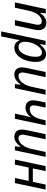

<svg xmlns="http://www.w3.org/2000/svg" viewBox="1241 -1830 829 3351"><g transform="rotate(90 1655.5 -154.5)"><path d="M22 0 137 -539H214L202 -440H204Q223 -465 247 -490Q271 -515 302.5 -532Q334 -549 375 -549Q416 -549 445.5 -533Q475 -517 490.5 -487Q506 -457 506 -414Q506 -391 502 -367Q498 -343 494 -325L424 0H331L402 -337Q407 -360 409.5 -375.5Q412 -391 412 -405Q412 -437 397 -453Q382 -469 350 -469Q318 -469 281.5 -445.5Q245 -422 214 -370Q183 -318 165 -230L115 0Z M528 240 692 -536H764L751 -436H755Q778 -466 803.5 -490.5Q829 -515 859.5 -530Q890 -545 925 -545Q965 -545 995.5 -525Q1026 -505 1043.5 -465Q1061 -425 1061 -365Q1061 -306 1049.5 -251Q1038 -196 1017 -148.5Q996 -101 965 -65.5Q934 -30 895 -10Q856 10 810 10Q776 10 751 -3Q726 -16 709.5 -37Q693 -58 682 -82H677Q676 -66 671.5 -37.5Q667 -9 663 9L615 240ZM803 -63Q833 -63 859 -80Q885 -97 905.5 -126.5Q926 -156 940.5 -195Q955 -234 963 -277.5Q971 -321 971 -366Q971 -419 951.5 -445.5Q932 -472 893 -472Q872 -472 850 -460.5Q828 -449 807.5 -428.5Q787 -408 769 -380Q751 -352 737.5 -318Q724 -284 716.5 -246.5Q709 -209 709 -169Q709 -122 732 -92.5Q755 -63 803 -63Z M1282 10Q1244 10 1215.5 -5Q1187 -20 1171.5 -49Q1156 -78 1156 -121Q1156 -144 1159.5 -165Q1163 -186 1167 -209L1237 -536H1326L1255 -199Q1250 -177 1247.5 -160.5Q1245 -144 1245 -131Q1245 -100 1260 -81.5Q1275 -63 1309 -63Q1342 -63 1378.5 -87Q1415 -111 1447 -164Q1479 -217 1498 -305L1547 -536H1633L1519 0H1448L1459 -99H1455Q1437 -75 1412 -49.5Q1387 -24 1355 -7Q1323 10 1282 10Z M1995 -151Q2003 -186 2011.5 -219Q2020 -252 2027 -277H2023Q2004 -250 1979.5 -229.5Q1955 -209 1925 -197Q1895 -185 1860 -185Q1818 -185 1789 -200.5Q1760 -216 1745.5 -246Q1731 -276 1731 -320Q1731 -340 1735 -364Q1739 -388 1743 -413L1769 -536H1858L1831 -406Q1825 -379 1822.5 -361.5Q1820 -344 1820 -329Q1820 -290 1838 -274.5Q1856 -259 1887 -259Q1920 -259 1954.5 -278Q1989 -297 2019 -345Q2049 -393 2067 -480L2079 -536H2167L2053 0H1963Z M2367 10Q2329 10 2300.5 -5Q2272 -20 2256.5 -49Q2241 -78 2241 -121Q2241 -144 2244.5 -165Q2248 -186 2252 -209L2322 -536H2411L2340 -199Q2335 -177 2332.5 -160.5Q2330 -144 2330 -131Q2330 -100 2345 -81.5Q2360 -63 2394 -63Q2427 -63 2463.5 -87Q2500 -111 2532 -164Q2564 -217 2583 -305L2632 -536H2718L2604 0H2533L2544 -99H2540Q2522 -75 2497 -49.5Q2472 -24 2440 -7Q2408 10 2367 10Z M2765 0 2879 -536H2966L2920 -313H3154L3201 -536H3289L3176 0H3087L3137 -240H2904L2853 0Z"/></g></svg>

Font: Noto Sans Display
Style: Italic
Weight: 400
Italic angle: -12°
Designer: Monotype Design Team
Foundry: Monotype Imaging Inc.
Version: Version 2.003